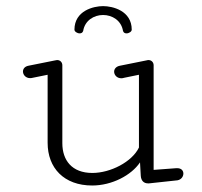

<svg xmlns="http://www.w3.org/2000/svg" viewBox="-20 -583 645 612"><path d="M308.6 -535.2C337.9 -535.2 366.7 -517.6 372.1 -484.4C374 -478.5 378.4 -476.6 383.3 -476.6C391.1 -476.6 399.9 -482.4 399.9 -488.3C399.9 -549.3 338.4 -563.5 308.6 -563.5C278.8 -563.5 217.3 -549.3 217.3 -488.3C217.3 -482.4 226.1 -476.6 233.9 -476.6C238.8 -476.6 243.2 -478.5 245.1 -484.4C250.5 -517.6 279.3 -535.2 308.6 -535.2ZM274.4 -31.7C209 -31.7 178.7 -72.3 178.7 -126.5V-375C178.7 -384.3 171.9 -391.6 162.1 -391.6C160.2 -391.6 158.2 -391.1 156.2 -390.6L70.8 -373.5C58.6 -371.1 53.2 -363.3 53.2 -355C53.2 -344.7 62 -334 75.7 -334C78.1 -334 81.1 -334 84 -335L131.8 -344.7V-127.9C131.8 -47.4 184.1 8.3 273.9 8.3C336.4 8.3 398.4 -23.9 426.3 -65.4L428.7 -22.9C429.7 -6.3 439 1.5 451.7 1.5H455.1L545.9 -8.3C558.1 -10.7 564.5 -20.5 564.5 -29.8C564.5 -38.6 558.6 -46.9 544.9 -46.9H542L469.7 -41.5V-375C469.7 -384.3 462.9 -391.6 453.1 -391.6C451.2 -391.6 449.2 -391.1 447.3 -390.6L362.3 -373.5C349.6 -371.1 343.8 -362.8 343.8 -354.5C343.8 -344.2 352.5 -333.5 366.7 -333.5C369.6 -333.5 372.6 -334 375.5 -335L422.9 -344.7V-112.8C400.9 -66.9 332 -31.7 274.4 -31.7Z"/></svg>

Font: Cutive Mono
Style: Regular
Weight: 400
Monospace: yes
Designer: Vernon Adams
Foundry: Vernon Adams
Version: Version 1.002